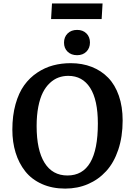

<svg xmlns="http://www.w3.org/2000/svg" viewBox="-20 -1082 812 1116"><path d="M282.2 -1062H576.2L570.8 -971.2H276.9ZM352.1 -834Q352.1 -866.7 373 -887.5Q394 -908.2 428.2 -908.2Q461.9 -908.2 482.4 -887.7Q502.9 -867.2 502.9 -835Q502.9 -802.7 482.4 -782Q461.9 -761.2 428.2 -761.2Q394 -761.2 373 -781.5Q352.1 -801.8 352.1 -834ZM51.8 -328.1Q51.8 -410.2 70.3 -476.3Q88.9 -542.5 120.6 -586.4Q152.3 -630.4 196.3 -659.7Q240.2 -689 288.6 -701.9Q336.9 -714.8 391.1 -714.8Q458 -714.8 513.4 -693.1Q568.8 -671.4 608.9 -630.1Q648.9 -588.9 670.9 -525.4Q692.9 -461.9 692.9 -381.8Q692.9 -287.6 667.5 -211.9Q642.1 -136.2 597.2 -87.2Q552.2 -38.1 491.5 -12Q430.7 14.2 358.9 14.2Q283.2 14.2 223.6 -12.5Q164.1 -39.1 127 -85.9Q89.8 -132.8 70.8 -194.3Q51.8 -255.9 51.8 -328.1ZM192.9 -349.1Q192.9 -210 238.8 -136Q284.7 -62 372.1 -62Q548.8 -62 548.8 -363.8Q548.8 -501 504.2 -571Q459.5 -641.1 377 -641.1Q346.7 -641.1 320.1 -631.3Q293.5 -621.6 269.8 -599.6Q246.1 -577.6 229.2 -544.4Q212.4 -511.2 202.6 -461.4Q192.9 -411.6 192.9 -349.1Z"/></svg>

Font: Literata Book
Style: Bold Italic
Weight: 700
Italic angle: -3°
Designer: Latin by Veronika Burian and Jose Scaglione. Greek by Irene Vlachou. Cyrillic by Vera Evstafieva
Foundry: TypeTogether
Version: Version 1.003;PS 001.003;hotconv 1.0.88;makeotf.lib2.5.64775